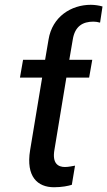

<svg xmlns="http://www.w3.org/2000/svg" viewBox="-20 -781 453 811"><path d="M208.1 9.9C242.2 9.9 268.1 4.3 283.4 -0.4L296.9 -81.3C288 -79.9 269.9 -75.6 254.3 -75.6C225.1 -75.6 199.9 -90.9 209.9 -148.1L260.3 -453.1H356.5L369.7 -528.4H272.7L287.3 -613.6C296.2 -670.5 329.9 -689.6 374.6 -689.6C382.5 -689.6 393.8 -688.2 402.7 -685.4L413 -753.6C399.5 -757.8 379.6 -760.7 363.6 -760.7C280.9 -760.7 200.6 -710.9 185 -613.6L170.5 -528.4H77.4L64.3 -453.1H158L107.2 -146.7C88.8 -34.4 138.8 9.9 208.1 9.9Z"/></svg>

Font: Margiela Sans Text
Style: Italic
Weight: 400
Italic angle: -9.39999°
Designer: Stefan Endress, Andreas Faust
Version: Version 1.100;FEAKit 1.0